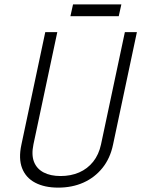

<svg xmlns="http://www.w3.org/2000/svg" viewBox="-20 -847 646 878"><path d="M535 -827H314L302 -773H523ZM497 -186 606 -700H551L442 -187Q432 -140 406 -107.5Q380 -75 342 -58.5Q304 -42 257 -42Q211 -42 179.5 -58.5Q148 -75 135.5 -107Q123 -139 133 -187L242 -700H187L78 -186Q64 -122 81 -78Q98 -34 141 -11.5Q184 11 246 11Q310 11 361.5 -12Q413 -35 448.5 -79Q484 -123 497 -186Z"/></svg>

Font: Advent Pro
Style: Italic
Weight: 400
Italic angle: -12°
Designer: VivaRado, Andreas Kalpakidis
Foundry: VivaRado, Andreas Kalpakidis
Version: Version 3.000